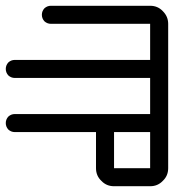

<svg xmlns="http://www.w3.org/2000/svg" viewBox="-645 -645 665 665"><path d="M-250 0Q-276.4 0 -293.9 -18.6Q-312.5 -36.1 -312.5 -62.5Q-312.5 -104.5 -312.5 -187.5Q-382.8 -187.5 -593.8 -187.5Q-606.4 -187.5 -616.2 -196.3Q-625 -206.1 -625 -218.8Q-625 -231.4 -616.2 -241.2Q-606.4 -250 -593.8 -250Q-500 -250 -312.5 -250Q-286.1 -250 -268.6 -231.4Q-250 -212.9 -250 -187.5Q-250 -145.5 -250 -62.5Q-218.8 -62.5 -125 -62.5Q-125 -132.8 -125 -343.8Q-125 -356.4 -116.2 -366.2Q-106.4 -375 -93.8 -375Q-81.1 -375 -71.3 -366.2Q-62.5 -356.4 -62.5 -343.8Q-62.5 -250 -62.5 -62.5Q-62.5 -36.1 -81.1 -18.6Q-98.6 0 -125 0Q-167 0 -250 0Z M-93.8 -312.5Q-106.4 -312.5 -116.2 -321.3Q-125 -331.1 -125 -343.8Q-125 -417 -125 -562.5Q-210.9 -562.5 -468.8 -562.5Q-481.4 -562.5 -491.2 -571.3Q-500 -581.1 -500 -593.8Q-500 -606.4 -491.2 -616.2Q-481.4 -625 -468.8 -625Q-354.5 -625 -125 -625Q-98.6 -625 -81.1 -606.4Q-62.5 -587.9 -62.5 -562.5Q-62.5 -489.3 -62.5 -343.8Q-62.5 -331.1 -71.3 -321.3Q-81.1 -312.5 -93.8 -312.5Z M-156.2 0Q-168.9 0 -178.7 -8.8Q-187.5 -18.6 -187.5 -31.2Q-187.5 -43.9 -178.7 -53.7Q-168.9 -62.5 -156.2 -62.5Q-145.5 -62.5 -125 -62.5Q-125 -132.8 -125 -343.8Q-125 -356.4 -116.2 -366.2Q-106.4 -375 -93.8 -375Q-81.1 -375 -71.3 -366.2Q-62.5 -356.4 -62.5 -343.8Q-62.5 -250 -62.5 -62.5Q-62.5 -36.1 -81.1 -18.6Q-98.6 0 -125 0Q-135.7 0 -156.2 0Z M-93.8 -312.5Q-106.4 -312.5 -116.2 -321.3Q-125 -331.1 -125 -343.8Q-125 -354.5 -125 -375Q-242.2 -375 -593.8 -375Q-606.4 -375 -616.2 -383.8Q-625 -393.6 -625 -406.2Q-625 -418.9 -616.2 -428.7Q-606.4 -437.5 -593.8 -437.5Q-437.5 -437.5 -125 -437.5Q-98.6 -437.5 -81.1 -418.9Q-62.5 -400.4 -62.5 -375Q-62.5 -364.3 -62.5 -343.8Q-62.5 -331.1 -71.3 -321.3Q-81.1 -312.5 -93.8 -312.5Z M-593.8 -187.5Q-606.4 -187.5 -616.2 -196.3Q-625 -206.1 -625 -218.8Q-625 -231.4 -616.2 -241.2Q-606.4 -250 -593.8 -250Q-437.5 -250 -125 -250Q-125 -273.4 -125 -343.8Q-125 -356.4 -116.2 -366.2Q-106.4 -375 -93.8 -375Q-81.1 -375 -71.3 -366.2Q-62.5 -356.4 -62.5 -343.8Q-62.5 -312.5 -62.5 -250Q-62.5 -223.6 -81.1 -206.1Q-98.6 -187.5 -125 -187.5Q-281.2 -187.5 -593.8 -187.5Z M-93.8 -312.5Q-106.4 -312.5 -116.2 -321.3Q-125 -331.1 -125 -343.8Q-125 -354.5 -125 -375Q-242.2 -375 -593.8 -375Q-606.4 -375 -616.2 -383.8Q-625 -393.6 -625 -406.2Q-625 -418.9 -616.2 -428.7Q-606.4 -437.5 -593.8 -437.5Q-437.5 -437.5 -125 -437.5Q-98.6 -437.5 -81.1 -418.9Q-62.5 -400.4 -62.5 -375Q-62.5 -364.3 -62.5 -343.8Q-62.5 -331.1 -71.3 -321.3Q-81.1 -312.5 -93.8 -312.5Z M-250 0Q-276.4 0 -293.9 -18.6Q-312.5 -36.1 -312.5 -62.5Q-312.5 -104.5 -312.5 -187.5Q-382.8 -187.5 -593.8 -187.5Q-606.4 -187.5 -616.2 -196.3Q-625 -206.1 -625 -218.8Q-625 -231.4 -616.2 -241.2Q-606.4 -250 -593.8 -250Q-500 -250 -312.5 -250Q-286.1 -250 -268.6 -231.4Q-250 -212.9 -250 -187.5Q-250 -145.5 -250 -62.5Q-218.8 -62.5 -125 -62.5Q-125 -132.8 -125 -343.8Q-125 -356.4 -116.2 -366.2Q-106.4 -375 -93.8 -375Q-81.1 -375 -71.3 -366.2Q-62.5 -356.4 -62.5 -343.8Q-62.5 -250 -62.5 -62.5Q-62.5 -36.1 -81.1 -18.6Q-98.6 0 -125 0Q-167 0 -250 0Z"/></svg>

Font: conwrite
Style: Regular
Weight: 400
Designer: Willllllliam
Version: 1.0